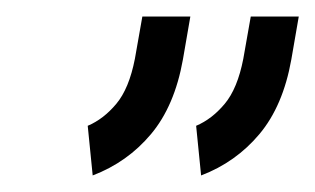

<svg xmlns="http://www.w3.org/2000/svg" viewBox="-20 -720 381 232"><path d="M332 -648Q322 -592 293.5 -558Q265 -524 223 -508L217 -568Q236 -576 251.5 -594.5Q267 -613 274 -649L283 -700H341ZM201 -648Q191 -592 162.5 -558Q134 -524 92 -508L86 -568Q105 -576 120.5 -594.5Q136 -613 143 -649L152 -700H210Z"/></svg>

Font: Marvel
Style: Italic
Weight: 400
Italic angle: -12°
Designer: Carolina Trebol
Foundry: Carolina Trebol
Version: Version 1.001